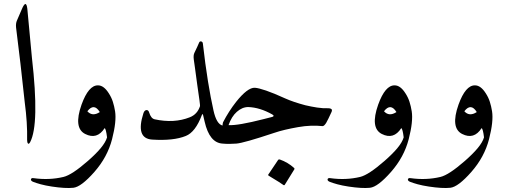

<svg xmlns="http://www.w3.org/2000/svg" viewBox="-20 -715 2534 956"><path d="M89 -670Q110 -719 116 -672L139 -427Q177 -96 130 -7Q123 5 119 -1Q115 -6 115 -18Q117 -102 103 -207Q103 -211 82 -397L60 -578Q58 -598 64 -612Z M386 -194Q421 -291 468 -290Q497 -290 522 -250Q535 -230 542 -208Q549 -186 553 -161Q561 -111 538 -22Q515 67 450 141Q384 216 345 220Q305 224 239 214Q206 209 182.5 202.5Q159 196 144 190Q133 185 134 178Q136 170 147 172Q225 183 296 166Q317 161 347.5 141Q378 121 418 86Q458 51 482 22Q506 -7 513 -31Q508 -73 501 -77Q463 -18 404 -48Q345 -78 386 -194ZM477 -157Q448 -204 415 -161Q440 -133 477 -157Z M1088 -90Q1104 -85 1108 -64Q1113 -40 1107 -20Q1101 0 1088 0Q1023 -4 999 -109Q995 -126 993 -134.5Q991 -143 991 -143Q988 -151 985 -142Q953 -57 905 -38Q844 -13 737 -20Q654 -26 694 -151Q699 -166 709 -167Q719 -168 723 -154Q732 -125 750 -121Q847 -100 925 -131Q963 -146 976 -187Q977 -193 962 -294Q955 -344 951 -375.5Q947 -407 945 -418Q942 -440 948 -452Q956 -469 962 -481.5Q968 -494 971 -502Q974 -510 981 -509Q989 -507 990 -499Q1002 -394 1015.5 -310.5Q1029 -227 1043 -165Q1058 -97 1088 -90Z M1400 -225Q1420 -216 1445 -207.5Q1470 -199 1500 -191Q1530 -184 1559 -179.5Q1588 -175 1616 -176Q1625 -176 1630 -172Q1635 -168 1631 -158Q1622 -139 1615.5 -125Q1609 -111 1604 -103Q1594 -87 1586 -87Q1559 -90 1528.5 -89Q1498 -88 1464 -82Q1430 -76 1400 -69Q1370 -62 1344 -53Q1194 -3 1157 0Q1120 3 1088 0Q1085 -96 1091 -107Q1105 -134 1121 -159Q1137 -184 1155 -207Q1213 -280 1249 -278Q1267 -277 1305 -264Q1343 -251 1400 -225ZM1336 -145Q1274 -180 1216 -182Q1186 -182 1159 -158Q1133 -135 1118 -92Q1164 -89 1293 -122L1336 -133Q1341 -135 1342 -137Q1344 -140 1336 -145ZM1365 81Q1367 78 1373 79Q1413 93 1444 121Q1448 125 1445 129L1398 205Q1395 210 1388 204Q1384 201 1367 190Q1350 179 1318 160Q1313 157 1316 154Z M1863 -194Q1898 -291 1945 -290Q1974 -290 1999 -250Q2012 -230 2019 -208Q2026 -186 2030 -161Q2038 -111 2015 -22Q1992 67 1927 141Q1861 216 1822 220Q1782 224 1716 214Q1683 209 1659.5 202.5Q1636 196 1621 190Q1610 185 1611 178Q1613 170 1624 172Q1702 183 1773 166Q1794 161 1824.5 141Q1855 121 1895 86Q1935 51 1959 22Q1983 -7 1990 -31Q1985 -73 1978 -77Q1940 -18 1881 -48Q1822 -78 1863 -194ZM1954 -157Q1925 -204 1892 -161Q1917 -133 1954 -157Z M2263 -194Q2298 -291 2345 -290Q2374 -290 2399 -250Q2412 -230 2419 -208Q2426 -186 2430 -161Q2438 -111 2415 -22Q2392 67 2327 141Q2261 216 2222 220Q2182 224 2116 214Q2083 209 2059.5 202.5Q2036 196 2021 190Q2010 185 2011 178Q2013 170 2024 172Q2102 183 2173 166Q2194 161 2224.5 141Q2255 121 2295 86Q2335 51 2359 22Q2383 -7 2390 -31Q2385 -73 2378 -77Q2340 -18 2281 -48Q2222 -78 2263 -194ZM2354 -157Q2325 -204 2292 -161Q2317 -133 2354 -157Z"/></svg>

Font: Amiri
Style: Regular
Weight: 400
Designer: Khaled Hosny
Version: Version 0.114